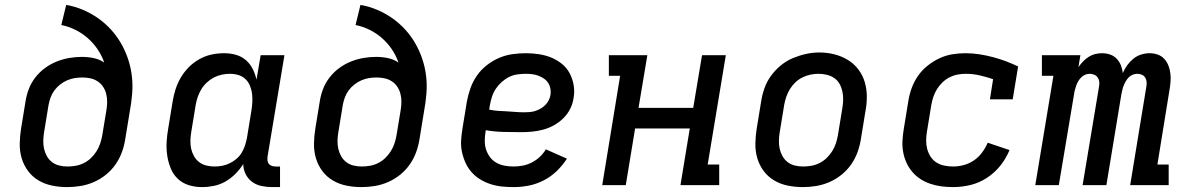

<svg xmlns="http://www.w3.org/2000/svg" viewBox="-20 -755 4840 783"><path d="M254 8Q223 8 193 2Q163 -4 137.5 -19Q112 -34 94.5 -57.5Q77 -81 68.5 -109.5Q60 -138 60.5 -169Q61 -200 66 -231L84 -341Q88 -367 97.5 -392Q107 -417 124 -439Q141 -461 163.5 -477.5Q186 -494 211 -504Q236 -514 262 -518.5Q288 -523 314 -523Q339 -523 362.5 -518Q386 -513 405 -500Q395 -529 378 -554Q361 -579 338.5 -599Q316 -619 288 -633Q260 -647 230 -653L250 -735Q285 -729 318 -715Q351 -701 379.5 -681Q408 -661 431.5 -635.5Q455 -610 472.5 -580Q490 -550 501.5 -516.5Q513 -483 517.5 -447Q522 -411 519 -373.5Q516 -336 509 -299L491 -189Q487 -162 477.5 -135.5Q468 -109 451.5 -85Q435 -61 412 -42.5Q389 -24 362.5 -12.5Q336 -1 308.5 3.5Q281 8 254 8ZM255 -76Q272 -76 289 -79Q306 -82 322 -90Q338 -98 351 -110.5Q364 -123 373.5 -138Q383 -153 388.5 -169.5Q394 -186 397 -203L414 -306Q417 -323 417 -340Q417 -357 413 -372.5Q409 -388 400.5 -401Q392 -414 378.5 -423Q365 -432 349 -435.5Q333 -439 316 -439Q300 -439 284.5 -436.5Q269 -434 254 -427.5Q239 -421 225.5 -410.5Q212 -400 202 -386.5Q192 -373 186.5 -358Q181 -343 178 -327L160 -217Q157 -200 156.5 -182.5Q156 -165 159.5 -149Q163 -133 171 -118.5Q179 -104 192 -94Q205 -84 221.5 -80Q238 -76 255 -76Q255 -76 255 -76Q255 -76 255 -76Z M804 8Q775 8 749.5 0Q724 -8 705 -26Q686 -44 676 -69Q666 -94 662 -120.5Q658 -147 659.5 -175Q661 -203 666 -231L684 -341Q688 -366 696 -391Q704 -416 717.5 -439Q731 -462 750.5 -481.5Q770 -501 793.5 -514Q817 -527 842.5 -532.5Q868 -538 894 -538Q919 -538 942 -531.5Q965 -525 982.5 -510Q1000 -495 1010.5 -474Q1021 -453 1026 -430L1043 -530H1140L1071 -116Q1070 -108 1071 -100Q1072 -92 1076.5 -86.5Q1081 -81 1088.5 -78.5Q1096 -76 1104 -76H1122V8H1090Q1068 8 1046.5 3.5Q1025 -1 1008 -13.5Q991 -26 981.5 -45.5Q972 -65 972 -86Q958 -64 939.5 -45.5Q921 -27 899 -14.5Q877 -2 852.5 3Q828 8 804 8ZM855 -76Q871 -76 886.5 -79Q902 -82 916.5 -89Q931 -96 944 -107Q957 -118 965.5 -132Q974 -146 979 -161.5Q984 -177 987 -192L1005 -302Q1008 -320 1009 -337.5Q1010 -355 1008 -372Q1006 -389 999.5 -405Q993 -421 981 -432.5Q969 -444 952.5 -449Q936 -454 918 -454Q901 -454 884.5 -450.5Q868 -447 852.5 -439Q837 -431 823.5 -418.5Q810 -406 801 -391Q792 -376 786.5 -360Q781 -344 778 -327L760 -217Q757 -200 756.5 -182.5Q756 -165 759.5 -149Q763 -133 771 -118.5Q779 -104 792 -94Q805 -84 821.5 -80Q838 -76 855 -76Z M1454 8Q1423 8 1393 2Q1363 -4 1337.5 -19Q1312 -34 1294.5 -57.5Q1277 -81 1268.5 -109.5Q1260 -138 1260.5 -169Q1261 -200 1266 -231L1284 -341Q1288 -367 1297.5 -392Q1307 -417 1324 -439Q1341 -461 1363.5 -477.5Q1386 -494 1411 -504Q1436 -514 1462 -518.5Q1488 -523 1514 -523Q1539 -523 1562.5 -518Q1586 -513 1605 -500Q1595 -529 1578 -554Q1561 -579 1538.5 -599Q1516 -619 1488 -633Q1460 -647 1430 -653L1450 -735Q1485 -729 1518 -715Q1551 -701 1579.5 -681Q1608 -661 1631.5 -635.5Q1655 -610 1672.5 -580Q1690 -550 1701.5 -516.5Q1713 -483 1717.5 -447Q1722 -411 1719 -373.5Q1716 -336 1709 -299L1691 -189Q1687 -162 1677.5 -135.5Q1668 -109 1651.5 -85Q1635 -61 1612 -42.5Q1589 -24 1562.5 -12.5Q1536 -1 1508.5 3.5Q1481 8 1454 8ZM1455 -76Q1472 -76 1489 -79Q1506 -82 1522 -90Q1538 -98 1551 -110.5Q1564 -123 1573.5 -138Q1583 -153 1588.5 -169.5Q1594 -186 1597 -203L1614 -306Q1617 -323 1617 -340Q1617 -357 1613 -372.5Q1609 -388 1600.5 -401Q1592 -414 1578.5 -423Q1565 -432 1549 -435.5Q1533 -439 1516 -439Q1500 -439 1484.5 -436.5Q1469 -434 1454 -427.5Q1439 -421 1425.5 -410.5Q1412 -400 1402 -386.5Q1392 -373 1386.5 -358Q1381 -343 1378 -327L1360 -217Q1357 -200 1356.5 -182.5Q1356 -165 1359.5 -149Q1363 -133 1371 -118.5Q1379 -104 1392 -94Q1405 -84 1421.5 -80Q1438 -76 1455 -76Q1455 -76 1455 -76Q1455 -76 1455 -76Z M2074 8Q2050 8 2026 5.5Q2002 3 1979.5 -4.5Q1957 -12 1937.5 -24Q1918 -36 1903 -53Q1888 -70 1878.5 -91Q1869 -112 1864 -135Q1859 -158 1860.5 -182.5Q1862 -207 1866 -231L1884 -341Q1889 -368 1898.5 -395Q1908 -422 1924.5 -446Q1941 -470 1964.5 -488.5Q1988 -507 2014.5 -518.5Q2041 -530 2069 -534Q2097 -538 2124 -538Q2151 -538 2177.5 -534Q2204 -530 2227.5 -520.5Q2251 -511 2271 -495Q2291 -479 2303 -456.5Q2315 -434 2319.5 -407.5Q2324 -381 2319 -355Q2316 -332 2305 -310.5Q2294 -289 2276.5 -272Q2259 -255 2238 -243.5Q2217 -232 2194 -226Q2171 -220 2148.5 -218Q2126 -216 2103 -216Q2068 -216 2032 -217Q1996 -218 1961 -224L1960 -217Q1957 -199 1957 -180Q1957 -161 1962.5 -144.5Q1968 -128 1978.5 -114Q1989 -100 2004 -91.5Q2019 -83 2037 -79.5Q2055 -76 2074 -76Q2093 -76 2111.5 -79.5Q2130 -83 2148 -92Q2166 -101 2181 -115Q2196 -129 2206 -146L2292 -108Q2274 -80 2250 -57Q2226 -34 2196.5 -19Q2167 -4 2136 2Q2105 8 2074 8ZM2118 -297Q2129 -297 2140.5 -298Q2152 -299 2163 -302.5Q2174 -306 2184.5 -312Q2195 -318 2203.5 -326.5Q2212 -335 2217.5 -345.5Q2223 -356 2225 -368Q2227 -381 2224.5 -394Q2222 -407 2215 -417.5Q2208 -428 2197.5 -435Q2187 -442 2175 -446.5Q2163 -451 2150 -452.5Q2137 -454 2124 -454Q2107 -454 2089.5 -451.5Q2072 -449 2056 -441Q2040 -433 2026 -420.5Q2012 -408 2002 -393Q1992 -378 1986.5 -361Q1981 -344 1978 -327L1975 -308Q1993 -304 2010.5 -303Q2028 -302 2046 -301Q2064 -300 2082 -298.5Q2100 -297 2118 -297Z M2436 0 2509 -446H2463V-530H2620L2584 -315H2807L2843 -530H2940L2866 -84H2913V0H2755L2793 -231H2570L2532 0Z M3254 8Q3223 8 3193 2Q3163 -4 3137.5 -19Q3112 -34 3094.5 -57.5Q3077 -81 3068.5 -109.5Q3060 -138 3060.5 -169Q3061 -200 3066 -231L3084 -341Q3088 -368 3097.5 -395Q3107 -422 3124 -445.5Q3141 -469 3164 -488Q3187 -507 3213.5 -518Q3240 -529 3267 -535Q3294 -541 3322 -541Q3353 -541 3382.5 -533.5Q3412 -526 3437 -511Q3462 -496 3480 -472.5Q3498 -449 3506.5 -420.5Q3515 -392 3515 -361Q3515 -330 3509 -299L3491 -189Q3487 -162 3477.5 -135.5Q3468 -109 3451.5 -85Q3435 -61 3412 -42.5Q3389 -24 3362.5 -12.5Q3336 -1 3308.5 3.5Q3281 8 3254 8ZM3255 -76Q3272 -76 3289 -79Q3306 -82 3322 -90Q3338 -98 3351 -110.5Q3364 -123 3373.5 -138Q3383 -153 3388.5 -169.5Q3394 -186 3397 -203L3415 -313Q3418 -330 3418.5 -347.5Q3419 -365 3415.5 -381.5Q3412 -398 3404 -412.5Q3396 -427 3382.5 -436.5Q3369 -446 3352 -450Q3335 -454 3318 -454Q3301 -454 3284.5 -450.5Q3268 -447 3252 -439Q3236 -431 3223 -418.5Q3210 -406 3201 -391Q3192 -376 3186.5 -360Q3181 -344 3178 -327L3160 -217Q3157 -200 3156.5 -182.5Q3156 -165 3159.5 -149Q3163 -133 3171 -118.5Q3179 -104 3192 -94Q3205 -84 3221.5 -80Q3238 -76 3255 -76Q3255 -76 3255 -76Q3255 -76 3255 -76Z M3867 8Q3843 8 3819.5 5Q3796 2 3774 -5.5Q3752 -13 3733.5 -25Q3715 -37 3700.5 -54Q3686 -71 3676.5 -92Q3667 -113 3663 -136Q3659 -159 3660.5 -183Q3662 -207 3666 -231L3684 -341Q3688 -368 3697.5 -394.5Q3707 -421 3723 -444.5Q3739 -468 3762 -486.5Q3785 -505 3810.5 -517Q3836 -529 3863 -533.5Q3890 -538 3918 -538Q3947 -538 3975 -533.5Q4003 -529 4029.5 -522Q4056 -515 4081.5 -505.5Q4107 -496 4132 -484L4110 -350H4017L4030 -432Q4004 -441 3976 -447.5Q3948 -454 3919 -454Q3902 -454 3885.5 -451Q3869 -448 3853 -440Q3837 -432 3824 -419.5Q3811 -407 3801.5 -392Q3792 -377 3786.5 -360.5Q3781 -344 3778 -327L3760 -217Q3757 -199 3757 -181Q3757 -163 3761.5 -146.5Q3766 -130 3775.5 -115.5Q3785 -101 3799.5 -92Q3814 -83 3831.5 -79.5Q3849 -76 3867 -76Q3889 -76 3911 -82Q3933 -88 3952 -101Q3971 -114 3985 -133Q3999 -152 4008 -173L4097 -143Q4083 -109 4059.5 -79.5Q4036 -50 4004.5 -29.5Q3973 -9 3937.5 -0.5Q3902 8 3867 8Z M4202 0 4276 -446H4229V-530H4386L4378 -481Q4386 -493 4396.5 -504Q4407 -515 4419.5 -523Q4432 -531 4446 -534.5Q4460 -538 4474 -538Q4474 -538 4474 -538Q4474 -538 4474 -538Q4492 -538 4507.5 -532.5Q4523 -527 4534 -515.5Q4545 -504 4551 -489Q4557 -474 4559 -457Q4566 -474 4577 -489Q4588 -504 4602 -515.5Q4616 -527 4633.5 -532.5Q4651 -538 4668 -538Q4668 -538 4668 -538Q4668 -538 4668 -538Q4685 -538 4701 -532.5Q4717 -527 4728 -515Q4739 -503 4745 -487.5Q4751 -472 4753 -455Q4755 -438 4753.5 -420.5Q4752 -403 4749 -386L4700 -84H4746V0H4589L4655 -402Q4657 -412 4656 -421.5Q4655 -431 4650 -439Q4645 -447 4636 -450.5Q4627 -454 4617 -454Q4608 -454 4598.5 -450Q4589 -446 4582.5 -439Q4576 -432 4571 -423.5Q4566 -415 4562.5 -406Q4559 -397 4557 -388Q4555 -379 4553 -370L4492 0H4395L4462 -402Q4464 -412 4463 -421.5Q4462 -431 4456.5 -439Q4451 -447 4442 -450.5Q4433 -454 4423 -454Q4414 -454 4405 -450Q4396 -446 4389 -439Q4382 -432 4377 -423.5Q4372 -415 4369 -406Q4366 -397 4363.5 -388Q4361 -379 4360 -370L4298 0Z"/></svg>

Font: Iosevka Curly Slab MdEx
Style: Italic
Weight: 500
Width: 7
Italic angle: -9°
Monospace: yes
Designer: Belleve Invis
Foundry: Belleve Invis
Version: Version 11.0.0; ttfautohint (v1.8.3)